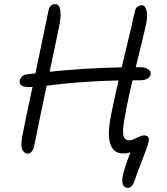

<svg xmlns="http://www.w3.org/2000/svg" viewBox="-20 -729 806 926"><path d="M597 177Q578 177 572.5 160Q567 143 572 121Q575 104 583 78.5Q591 53 601.5 26Q612 -1 623 -24L649 -19Q634 -7 617.5 2Q601 11 574 11Q542 11 525 -10Q508 -31 505.5 -71.5Q503 -112 515 -171Q534 -266 555.5 -357Q577 -448 596.5 -528Q616 -608 629 -668Q632 -687 642 -695.5Q652 -704 664 -704Q679 -704 686 -681Q693 -658 685 -614Q677 -578 665.5 -530Q654 -482 640 -427Q626 -372 612.5 -313.5Q599 -255 588 -199Q576 -139 574 -107.5Q572 -76 579.5 -64Q587 -52 602 -52Q613 -52 626 -58Q639 -64 651.5 -70Q664 -76 673 -76Q688 -76 694 -69Q700 -62 697 -47Q694 -31 682.5 -0.5Q671 30 657 66Q643 102 631 137Q626 154 617.5 165.5Q609 177 597 177ZM113 12Q98 12 88 -7Q78 -26 88 -75Q99 -130 109 -179Q119 -228 130 -278Q141 -328 153 -385Q165 -442 179.5 -512.5Q194 -583 213 -674Q216 -692 224.5 -700.5Q233 -709 248 -709Q264 -709 270 -684.5Q276 -660 267 -610Q244 -498 221 -390.5Q198 -283 178 -187.5Q158 -92 143 -16Q140 -5 131.5 3.5Q123 12 113 12ZM120 -309Q100 -309 90 -313.5Q80 -318 76.5 -325.5Q73 -333 75 -342Q77 -350 85.5 -359.5Q94 -369 113 -371Q209 -383 298.5 -390.5Q388 -398 475.5 -401.5Q563 -405 653 -405Q675 -405 687.5 -399Q700 -393 704 -385.5Q708 -378 707 -371Q704 -358 691 -350Q678 -342 659 -342Q532 -342 442 -337Q352 -332 290.5 -325.5Q229 -319 188 -314Q147 -309 120 -309Z"/></svg>

Font: Shantell Sans Light
Style: Italic
Weight: 300
Italic angle: -11°
Designer: Stephen Nixon, Anya Danilova, Shantell Martin
Foundry: Arrow Type
Version: Version 1.008;[ac192a2d6]